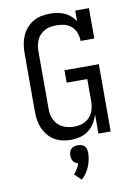

<svg xmlns="http://www.w3.org/2000/svg" viewBox="-105 -811 809 1127"><g transform="rotate(-10 300.0 -247.0)"><path d="M267 8Q242 8 216.5 2.5Q191 -3 169 -16.5Q147 -30 130.5 -50.5Q114 -71 104 -94.5Q94 -118 90.5 -143.5Q87 -169 87 -195V-540Q87 -566 91 -592Q95 -618 105.5 -642Q116 -666 133 -686Q150 -706 173 -719.5Q196 -733 222 -738Q248 -743 274 -743Q295 -743 316.5 -739.5Q338 -736 358 -727.5Q378 -719 394.5 -704.5Q411 -690 423 -672V-735H505V-554H423Q423 -578 415 -601Q407 -624 389 -640.5Q371 -657 347.5 -663Q324 -669 300 -669Q283 -669 265.5 -666.5Q248 -664 232.5 -656Q217 -648 204 -635.5Q191 -623 183.5 -607.5Q176 -592 172.5 -574.5Q169 -557 169 -540V-195Q169 -178 172 -160.5Q175 -143 183 -127.5Q191 -112 203.5 -99.5Q216 -87 231.5 -79.5Q247 -72 264.5 -68.5Q282 -65 299 -65Q316 -65 333 -68.5Q350 -72 365 -80Q380 -88 391.5 -100.5Q403 -113 410 -128.5Q417 -144 420 -161Q423 -178 423 -195V-327H300V-401H505V0H432V-114Q424 -88 409.5 -64Q395 -40 372.5 -23Q350 -6 322.5 1Q295 8 267 8ZM289 249 249 211Q261 198 270.5 182.5Q280 167 285 151Q277 149 269 144.5Q261 140 256 132.5Q251 125 249 116.5Q247 108 247 99Q247 88 250 77.5Q253 67 260.5 59.5Q268 52 278.5 49Q289 46 300 46Q311 46 321.5 49Q332 52 339.5 59.5Q347 67 350 77.5Q353 88 353 99Q353 120 349 140.5Q345 161 337 180.5Q329 200 317 217.5Q305 235 289 249Z"/></g></svg>

Font: Iosevka Curly Slab Extended
Style: Regular
Weight: 400
Width: 7
Monospace: yes
Designer: Belleve Invis
Foundry: Belleve Invis
Version: Version 11.1.0; ttfautohint (v1.8.3)